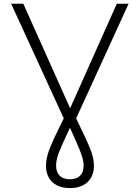

<svg xmlns="http://www.w3.org/2000/svg" viewBox="-20 -751 723 1001"><path d="M416 112.3Q416 85 402.3 48.8Q389.6 12.7 344.7 -85Q298.8 12.7 285.2 48.8Q272.5 85 272.5 112.3Q272.5 146.5 291 165Q309.6 183.6 344.2 183.6Q378.9 183.6 397.5 165Q416 146.5 416 112.3ZM219.7 112.3Q219.7 76.2 236.3 30.8Q252.9 -14.6 312.5 -133.8L38.1 -731.4H101.6L345.7 -186.5L588.9 -731.4H650.4L377 -133.8Q435.5 -14.6 452.6 30.8Q469.7 76.2 469.7 112.3Q469.7 167 436.5 198.2Q403.3 229.5 344.7 229.5Q286.1 229.5 252.9 198.2Q219.7 167 219.7 112.3Z"/></svg>

Font: Gen Shin Gothic Light
Style: Regular
Weight: 200
Designer: [Source Han Sans]
Ryoko NISHIZUKA  (kana & ideographs); Paul D. Hunt (Latin, Greek & Cyrillic); Wenlong ZHANG  (bopomofo
Version: Version 1.002.20150607